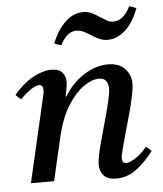

<svg xmlns="http://www.w3.org/2000/svg" viewBox="-52 -767 700 825"><g transform="rotate(-5 297.5 -354.5)"><path d="M191 -182 149 0H49L131 -355Q138 -384 138 -393Q138 -417 120 -417Q106 -417 83.5 -401.5Q61 -386 39 -363Q32 -368 26.5 -373Q21 -378 16 -384Q56 -431 98.5 -454.5Q141 -478 178 -478Q212 -478 226 -461Q240 -444 240 -421Q240 -409 236.5 -392.5Q233 -376 230 -358H233Q271 -419 322.5 -449.5Q374 -480 422 -480Q470 -480 495.5 -453.5Q521 -427 521 -389Q521 -368 513.5 -333Q506 -298 495 -258Q484 -218 473 -179.5Q462 -141 454.5 -111.5Q447 -82 447 -70Q447 -63 451 -57Q455 -51 465 -51Q482 -51 508 -69Q534 -87 555 -113Q568 -104 578 -93Q544 -48 504.5 -18Q465 12 417 12Q380 12 363 -6.5Q346 -25 346 -53Q346 -73 353.5 -106Q361 -139 372 -178Q383 -217 393.5 -255.5Q404 -294 411.5 -326Q419 -358 419 -376Q419 -396 410 -409Q401 -422 378 -422Q349 -422 313 -397Q277 -372 244.5 -321Q212 -270 193 -190ZM536 -721Q544 -719 551.5 -716Q559 -713 566 -710Q543 -648 507.5 -616.5Q472 -585 431 -585Q415 -585 401 -590.5Q387 -596 369 -607Q347 -621 332 -628.5Q317 -636 300 -636Q259 -636 231 -579Q217 -582 201 -590Q225 -648 259.5 -680.5Q294 -713 337 -713Q354 -713 368 -707.5Q382 -702 398 -691Q416 -680 431 -670.5Q446 -661 464 -661Q506 -661 536 -721Z"/></g></svg>

Font: Tiro Gurmukhi
Style: Italic
Weight: 400
Italic angle: -11°
Designer: Gurmukhi: John Hudson & Fiona Ross, assisted by Paul Hanslow. Latin: John Hudson with Paul Hanslow, assisted by Kaja Soj
Foundry: Tiro Typeworks Ltd.
Version: Version 1.52